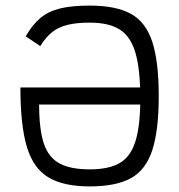

<svg xmlns="http://www.w3.org/2000/svg" viewBox="-20 -653 640 687"><path d="M301 -633Q395 -633 448.5 -603.5Q502 -574 525 -503Q548 -432 548 -309Q548 -187 525 -116Q502 -45 448.5 -15.5Q395 14 301 14Q207 14 153 -18.5Q99 -51 76 -128Q53 -205 53 -340H517V-279H120Q120 -191 136.5 -140.5Q153 -90 192.5 -68.5Q232 -47 301 -47Q370 -47 409 -70Q448 -93 465 -148.5Q482 -204 482 -300Q482 -404 465 -463Q448 -522 409 -547Q370 -572 301 -572Q254 -572 221.5 -564Q189 -556 166.5 -538Q144 -520 124 -488L72 -523Q96 -565 125 -589Q154 -613 196 -623Q238 -633 301 -633Z"/></svg>

Font: Victor Mono Light
Style: Regular
Weight: 300
Monospace: yes
Designer: Rune Bjørnerås
Version: Version 1.561;gftools[0.9.30]